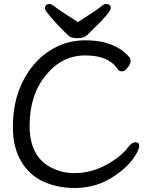

<svg xmlns="http://www.w3.org/2000/svg" viewBox="-20 -922 743 966"><path d="M372.1 -811Q404.3 -832 437.7 -853.5Q471.2 -875 487.1 -888.4Q502.9 -901.9 513.2 -901.9Q537.1 -901.9 537.1 -880.9Q537.1 -859.9 448.2 -774.9L419.9 -747.1Q402.8 -730 371.3 -730Q339.8 -730 327.1 -740.2Q257.3 -807.1 219.2 -856Q206.1 -873 206.1 -879.9Q206.1 -901.9 230 -901.9Q239.7 -901.9 255.9 -888.4Q272 -875 305.9 -853.5Q339.8 -832 372.1 -811ZM665 -147Q630.9 -86.9 559.1 -39.1Q469.2 23.9 356.9 23.9Q269 23.9 198 -8.5Q127 -41 85.9 -111.1Q44.9 -181.2 44.9 -281.5Q44.9 -381.8 72.5 -459.5Q100.1 -537.1 149.2 -595.5Q198.2 -653.8 264.6 -686.5Q331.1 -719.2 408.2 -719.2Q560.1 -719.2 632.8 -631.8Q636.7 -626 637 -613.5Q637.2 -601.1 622.6 -582Q607.9 -563 593.5 -563Q579.1 -563 570.8 -575.2Q526.9 -643.1 409.4 -643.1Q292 -643.1 212.9 -545.9Q128.9 -446.8 128.9 -289.3Q128.9 -131.8 241.2 -77.1Q293 -51.3 350.6 -51Q408.2 -50.8 458 -67.9Q507.8 -85 554.4 -116.5Q601.1 -147.9 630.9 -189Q645 -206.1 662.6 -206.1Q680.2 -206.1 680.2 -189Q680.2 -171.9 665 -147Z"/></svg>

Font: LXGW WenKai Screen R
Style: Regular
Weight: 400
Designer: Fontworks Inc.
Version: Version 1.235;May 31, 2022